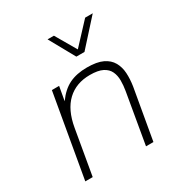

<svg xmlns="http://www.w3.org/2000/svg" viewBox="-163 -819 896 942"><g transform="rotate(-30 285.0 -348.0)"><path d="M50 0 132 -470H173L159 -391Q193 -439 235 -459.5Q277 -480 336 -480Q392 -480 424.5 -464.5Q457 -449 472.5 -421.5Q488 -394 490 -359.5Q492 -325 486 -286L436 0H394L443 -285Q448 -314 448 -342Q448 -370 437.5 -392.5Q427 -415 401.5 -428Q376 -441 330 -441Q252 -441 202 -394Q152 -347 136 -254L92 0ZM318 -552 238 -696H274L342 -579L451 -696H494L364 -552Z"/></g></svg>

Font: Gantari ExtraLight
Style: Italic
Weight: 250
Italic angle: -10°
Designer: Anugrah Pasau
Foundry: Lafontype
Version: Version 1.000